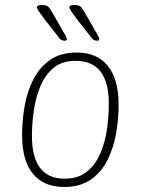

<svg xmlns="http://www.w3.org/2000/svg" viewBox="-20 -738 560 764"><path d="M235 6Q154 6 111 -46.5Q68 -99 68 -199Q68 -258 78 -316Q88 -374 113 -422.5Q138 -471 180 -500Q222 -529 286 -529Q366 -529 409 -476Q452 -423 452 -321Q452 -262 441.5 -204.5Q431 -147 406.5 -99Q382 -51 340 -22.5Q298 6 235 6ZM237 -27Q292 -27 326.5 -55.5Q361 -84 380 -129.5Q399 -175 406 -226.5Q413 -278 413 -325Q413 -496 281 -496Q226 -496 192 -467Q158 -438 139.5 -392Q121 -346 114 -294.5Q107 -243 107 -198Q107 -27 237 -27ZM366 -576Q360 -576 353.5 -579Q347 -582 340 -593L288 -659Q270 -683 263 -693.5Q256 -704 256 -709Q256 -718 274 -718Q291 -718 298 -713.5Q305 -709 315 -692L358 -617Q364 -607 369.5 -597Q375 -587 375 -582Q375 -576 366 -576ZM237 -576Q231 -576 224.5 -579Q218 -582 211 -593L159 -659Q141 -683 134 -693.5Q127 -704 127 -709Q127 -718 145 -718Q162 -718 169 -713.5Q176 -709 186 -692L229 -617Q235 -607 240.5 -597Q246 -587 246 -582Q246 -576 237 -576Z"/></svg>

Font: Asap Semi Condensed Semi Condensed Thin
Style: Italic
Weight: 100
Width: 4
Italic angle: -6°
Designer: Pablo Cosgaya
Foundry: Omnibus-Type
Version: Version 3.001; ttfautohint (v1.8.4.7-5d5b)